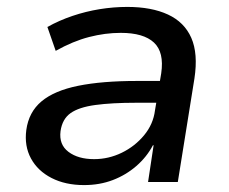

<svg xmlns="http://www.w3.org/2000/svg" viewBox="-20 -526 662 555"><path d="M223 9Q169 9 129 -11.5Q89 -32 69.5 -68Q50 -104 56 -150Q63 -202 100 -233Q137 -264 206 -278Q275 -292 376 -292H458L448 -229H374Q303 -229 255.5 -222.5Q208 -216 184 -199Q160 -182 155 -147Q150 -108 178 -87Q206 -66 252 -66Q294 -66 332 -84.5Q370 -103 396.5 -135Q423 -167 428 -207L446 -314Q455 -375 425 -403Q395 -431 329 -431Q284 -431 237.5 -419Q191 -407 141 -379L117 -448Q151 -467 189.5 -480Q228 -493 268 -499.5Q308 -506 348 -506Q418 -506 465.5 -484Q513 -462 533 -416.5Q553 -371 542 -299L494 0H408L424 -106H422Q404 -72 374 -46Q344 -20 306 -5.5Q268 9 223 9Z"/></svg>

Font: Nunito Sans 7pt Medium
Style: Italic
Weight: 500
Italic angle: -9°
Designer: Vernon Adams
Foundry: Vernon Adams
Version: Version 3.101;gftools[0.9.27]